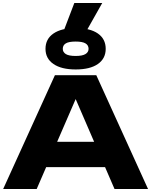

<svg xmlns="http://www.w3.org/2000/svg" viewBox="-20 -1246 997 1266"><path d="M470 -1226H654L549 -1040H399ZM216 -144V-311H733V-144ZM615 -750 956 0H735L449 -662H509L222 0H1L342 -750ZM479 -788Q385 -788 332.5 -824Q280 -860 280 -924Q280 -989 332.5 -1025Q385 -1061 479 -1061Q574 -1061 625.5 -1025Q677 -989 677 -924Q677 -860 625.5 -824Q574 -788 479 -788ZM479 -877Q523 -877 543.5 -889.5Q564 -902 564 -924Q564 -948 543.5 -960Q523 -972 479 -972Q434 -972 414 -960Q394 -948 394 -924Q394 -902 414 -889.5Q434 -877 479 -877Z"/></svg>

Font: Unbounded
Style: Bold
Weight: 700
Designer: Luke Prowse, Jean-Baptiste Morizot, Fátima Lázaro, Florian Runge
Foundry: NaN
Version: Version 1.700